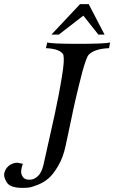

<svg xmlns="http://www.w3.org/2000/svg" viewBox="-50 -899 555 933"><path d="M485 -693 480 -665Q409 -662 381 -633Q375 -627 366.5 -603Q358 -579 350 -549.5Q342 -520 333 -482.5Q324 -445 317.5 -417.5Q311 -390 305.5 -364Q300 -338 300 -337L269 -191Q257 -134 232.5 -92.5Q208 -51 185 -31.5Q162 -12 132.5 -0.5Q103 11 89 12.5Q75 14 60 14Q1 14 -16 -11Q-35 -40 -28 -62Q-21 -85 -1 -98Q9 -104 19.5 -106.5Q30 -109 36.5 -108Q43 -107 51 -105Q59 -103 61 -103Q55 -87 53 -70Q51 -53 61.5 -38.5Q72 -24 98 -26Q117 -27 134.5 -43.5Q152 -60 161 -97L215 -339Q215 -341 222.5 -375.5Q230 -410 236.5 -444Q243 -478 250.5 -524Q258 -570 259.5 -594Q261 -618 258 -633Q242 -662 173 -665L180 -693Q195 -686 330 -686Q467 -686 485 -693ZM458 -731H428L355 -823L236 -731H200L339 -879H381Z"/></svg>

Font: GFS Artemisia
Style: Italic
Weight: 400
Italic angle: -12°
Designer: Takis Katsoulidis and George D. Matthiopoulos
Foundry: George Matthiopoulos and Takis Katsoulidis
Version: Version 1.0